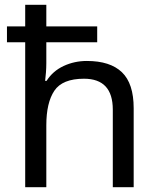

<svg xmlns="http://www.w3.org/2000/svg" viewBox="-20 -780 658 800"><path d="M173 -760V-670H385V-604H173V-517Q173 -498 171.5 -478.5Q170 -459 168 -443H174Q200 -484 245 -505Q290 -526 342 -526Q439 -526 488 -479Q537 -432 537 -329V0H450V-323Q450 -452 330 -452Q240 -452 206.5 -402Q173 -352 173 -258V0H85V-604H9V-670H85V-760Z"/></svg>

Font: Noto Sans Osmanya
Style: Regular
Weight: 400
Designer: Monotype Design Team
Foundry: Monotype Imaging Inc.
Version: Version 2.001; ttfautohint (v1.8.4.7-5d5b)